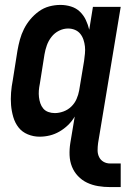

<svg xmlns="http://www.w3.org/2000/svg" viewBox="-20 -548 540 781"><path d="M428 213Q403 213 379 209Q355 205 334 195Q313 185 297 168Q281 151 272.5 129.5Q264 108 263 83.5Q262 59 266 34L284 -74Q273 -55 257 -39.5Q241 -24 222 -13Q203 -2 182.5 3Q162 8 141 8Q116 8 93 -1.5Q70 -11 55.5 -29.5Q41 -48 34 -72Q27 -96 25 -120.5Q23 -145 25 -171Q27 -197 32 -222L51 -342Q55 -365 61 -387Q67 -409 77.5 -430Q88 -451 103.5 -469.5Q119 -488 138.5 -502Q158 -516 180.5 -522Q203 -528 226 -528Q248 -528 269 -521.5Q290 -515 305 -500.5Q320 -486 329 -467Q338 -448 343 -427L358 -520H471L379 34Q377 49 377 63.5Q377 78 383 90.5Q389 103 401 110Q413 117 428 117H471V213ZM203 -88Q220 -88 238 -94.5Q256 -101 270 -114.5Q284 -128 291.5 -145.5Q299 -163 302 -180L322 -300Q324 -315 325.5 -330Q327 -345 325.5 -359Q324 -373 319.5 -386.5Q315 -400 306.5 -410.5Q298 -421 285 -426.5Q272 -432 257 -432Q238 -432 220 -423Q202 -414 189.5 -398Q177 -382 170.5 -363.5Q164 -345 161 -327L142 -207Q139 -193 138 -179.5Q137 -166 138.5 -153Q140 -140 144 -128Q148 -116 156 -106.5Q164 -97 176.5 -92.5Q189 -88 203 -88Z"/></svg>

Font: Iosevka SS04 Oblique
Style: Bold
Weight: 700
Italic angle: -9°
Monospace: yes
Designer: Belleve Invis
Foundry: Belleve Invis
Version: Version 19.0.0; ttfautohint (v1.8.4)